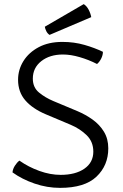

<svg xmlns="http://www.w3.org/2000/svg" viewBox="-20 -898 595 930"><path d="M40.5 -63Q42 -79.5 52 -95.2Q62 -111 74 -120Q118 -89 170.8 -70Q223.5 -51 274 -51Q345.5 -51 388.8 -81Q432 -111 432 -163.5Q432 -211.5 399.8 -243Q367.5 -274.5 322.5 -293.5L201.5 -344.5Q137.5 -371.5 102.5 -412Q67.5 -452.5 67.5 -511.5Q67.5 -560.5 93.5 -602.2Q119.5 -644 167.5 -669.5Q215.5 -695 282 -695Q339 -695 389.2 -680.5Q439.5 -666 478.5 -647Q478.5 -631.5 470.5 -615Q462.5 -598.5 450 -588Q410 -608.5 366.2 -621.2Q322.5 -634 285 -634Q221 -634 180 -601.8Q139 -569.5 139 -517Q139 -474.5 169 -449.8Q199 -425 238.5 -408.5L355.5 -359.5Q394.5 -343 428.5 -318.8Q462.5 -294.5 483.5 -260Q504.5 -225.5 504.5 -179.5Q504.5 -96.5 447.2 -42.2Q390 12 271 12Q208 12 147.5 -8.8Q87 -29.5 40.5 -63ZM385.5 -878Q399 -870 408.8 -852Q418.5 -834 422 -815L220 -729Q210 -735.5 204.2 -747.2Q198.5 -759 197 -768.5Z"/></svg>

Font: Signika Negative SC Light
Style: Regular
Weight: 300
Designer: Anna Giedryś
Foundry: Anna Giedryś
Version: Version 2.000; ttfautohint (v1.8.3) -l 8 -r 50 -G 200 -x 9 -